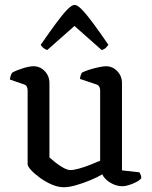

<svg xmlns="http://www.w3.org/2000/svg" viewBox="-20 -776 633 800"><path d="M246 4.2Q222.2 4.2 196 -7Q169.7 -18.3 146.8 -35Q123.9 -51.6 109.5 -67.3Q95.1 -83 95.1 -92.5V-399.9Q95.1 -408.1 91.9 -414.8Q88.7 -421.5 79.5 -424.5L21.2 -444.6Q23 -457.3 25.8 -464.2Q28.7 -471 32 -474Q48.4 -483.1 75.6 -491.6Q102.9 -500 119.3 -500Q147.1 -500 166.6 -479.5Q186 -459 186 -429.8V-119.8Q196.8 -110.1 212.2 -98.1Q227.6 -86 244.5 -76.7Q261.4 -67.3 273.5 -67.3Q286.2 -67.3 308.2 -73.3Q330.2 -79.2 354.3 -88.7Q378.3 -98.1 397.3 -106.4V-399.9Q397.3 -408.1 393.5 -414.9Q389.8 -421.7 380.8 -424.5L313.1 -447.2Q314.4 -457.5 317.1 -464.7Q319.9 -471.8 322.5 -474Q333.2 -479.6 352.1 -485.6Q371 -491.7 390.8 -495.8Q410.5 -500 421.4 -500Q449 -500 468.6 -479.6Q488.2 -459.2 488.2 -429.8V-66.2L561.1 -57.9Q563.4 -54.7 566 -48.2Q568.7 -41.8 568.7 -33.7Q562.7 -25.2 548.2 -17.6Q533.8 -10.1 517.6 -5Q501.4 0 490.3 0Q464.2 0 439.8 -14.7Q415.4 -29.3 406.2 -49.6Q385 -37.1 355.5 -24.8Q326.1 -12.5 296.6 -4.2Q267.1 4.2 246 4.2ZM176.5 -567.3Q165.7 -571.5 159 -577.8Q152.3 -584.1 149.8 -589.5Q186.1 -642 213.4 -679Q240.7 -716 260 -735.8Q279.4 -755.6 291 -755.6Q302.7 -755.6 322 -735.4Q341.4 -715.2 368.7 -678.4Q396 -641.5 431.5 -589.5Q428.2 -584.1 421.5 -577.4Q414.8 -570.7 404 -567.3L290.3 -667.8Z"/></svg>

Font: Texturina Medium
Style: Regular
Weight: 500
Designer: Guillermo Torres Carreño
Foundry: Omnibus-Type
Version: Version 1.003